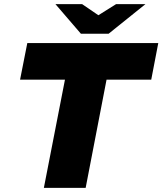

<svg xmlns="http://www.w3.org/2000/svg" viewBox="-20 -908 785 928"><path d="M192 0 294 -523H77L112 -700H745L711 -523H495L394 0ZM371 -745 431 -819 541 -888H683L505 -745ZM371 -745 248 -888H377L478 -819L505 -745Z"/></svg>

Font: REM ExtraBold
Style: Italic
Weight: 800
Italic angle: -11°
Designer: Octavio Pardo
Foundry: Ashler Design
Version: Version 1.005;gftools[0.9.28]